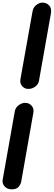

<svg xmlns="http://www.w3.org/2000/svg" viewBox="-32 -1021 412 1470"><path d="M191 -340.5Q160.5 -337.5 139.5 -359.5Q118.5 -381.5 124.5 -415L217.5 -936Q223 -965.5 246.5 -983.2Q270 -1001 293 -1001Q324 -1001 344.2 -979.5Q364.5 -958 358 -919L266.5 -403Q261.5 -375.5 238.5 -358.5Q215.5 -341.5 191 -340.5ZM57.5 428.5Q23.5 428.5 3.5 406.5Q-16.5 384.5 -11.5 354.5L81.5 -169.5Q87 -198.5 111.5 -216Q136 -233.5 160.5 -233.5Q190 -233.5 209.5 -212.2Q229 -191 223.5 -158.5L130.5 369.5Q126 391 110.2 409.8Q94.5 428.5 57.5 428.5Z"/></svg>

Font: Edu AU VIC WA NT Hand
Style: Bold
Weight: 700
Version: Version 1.001